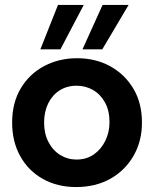

<svg xmlns="http://www.w3.org/2000/svg" viewBox="-20 -743 622 775"><path d="M287 12Q212 12 153.5 -20.5Q95 -53 62 -112Q29 -171 29 -248Q29 -329 64.5 -387.5Q100 -446 159.5 -477Q219 -508 291 -508Q366 -508 425 -475.5Q484 -443 518.5 -385Q553 -327 553 -248Q553 -173 519 -114Q485 -55 425.5 -21.5Q366 12 287 12ZM289 -99Q329 -99 358.5 -119.5Q388 -140 405 -174.5Q422 -209 422 -250Q422 -297 403.5 -330Q385 -363 355 -380Q325 -397 289 -397Q250 -397 220.5 -378Q191 -359 174.5 -325.5Q158 -292 158 -248Q158 -204 175.5 -170Q193 -136 223 -117.5Q253 -99 289 -99ZM313 -544 394 -723H499L393 -544ZM143 -544 214 -723H318L224 -544Z"/></svg>

Font: Rethink Sans
Style: Bold
Weight: 700
Designer: The Rethink Sans project authors (Hans Thiessen). DM Sans designed by Colophon Foundry.
Foundry: Rethink Communications LLC
Version: Version 1.001